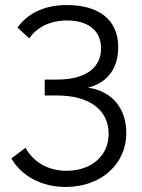

<svg xmlns="http://www.w3.org/2000/svg" viewBox="-20 -735 563 760"><path d="M96 -583C124 -626 178 -654 245 -654C325 -654 380 -617 380 -544C380 -465 317 -420 206 -420H157V-357H206C334 -357 410 -300 410 -205C410 -117 340 -59 244 -59C169 -59 112 -94 81 -150L25 -108C64 -39 144 5 240 5C380 5 480 -85 480 -209C480 -305 424 -375 328 -388C407 -407 448 -467 448 -548C448 -656 373 -715 244 -715C155 -715 90 -682 49 -626Z"/></svg>

Font: Raleway Reg
Style: Regular
Weight: 400
Designer: Matt McInerney, Pablo Impallari, Rodrigo Fuenzalida
Foundry: Matt McInerney, Pablo Impallari, Rodrigo Fuenzalida
Version: Version 3.00 July 28, 2015